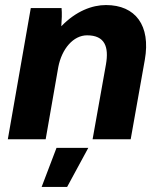

<svg xmlns="http://www.w3.org/2000/svg" viewBox="-20 -552 630 761"><path d="M11 0H161L211 -286C225 -359 271 -412 325 -412C396 -412 412 -366 400 -297L347 0H498L554 -315C578 -451 517 -532 400 -532C345 -532 281 -508 223 -448C225 -474 226 -500 224 -520H102ZM145 189H246L330 34H204Z"/></svg>

Font: Fixel Text 20240404
Style: Bold Italic
Weight: 700
Width: 4
Italic angle: -10°
Designer: AlfaBravo + MacPaw
Foundry: Kyrylo Tkachov, Marchela Mozhyna, Serhii Makarenko, Maria Weinstein, Zakhar Kryvoshyya
Version: Version 1.211;Glyphs 3.2 (3225)